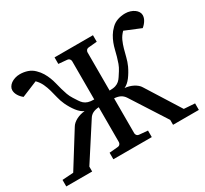

<svg xmlns="http://www.w3.org/2000/svg" viewBox="-139 -891 1170 1095"><g transform="rotate(-30 445.5 -343.5)"><path d="M711.9 0V-32.2L563 -264.2Q551.8 -281.2 535.6 -289.3Q519.5 -297.4 496.1 -298.8V-68.8Q496.1 -62 501.2 -55.4Q506.3 -48.8 517.1 -47.9L571.8 -43V0H318.8V-43L374 -47.9Q384.8 -48.8 389.9 -55.4Q395 -62 395 -68.8V-298.8Q371.6 -297.4 355.5 -289.3Q339.4 -281.2 329.1 -264.2L179.2 -32.2V0H8.8V-43L82 -47.9L221.2 -271Q227.1 -281.2 237.1 -289.8Q247.1 -298.3 259.5 -304.7Q272 -311 285.9 -314.9Q299.8 -318.8 314 -319.8Q290.5 -330.6 270.5 -356.7Q250.5 -382.8 234.9 -416Q223.6 -440.9 217.5 -466.6Q211.4 -492.2 204.6 -516.8Q197.8 -541.5 187.3 -564.2Q176.8 -586.9 157.2 -606.9L53.2 -564Q35.6 -578.1 25.9 -595Q16.1 -611.8 16.1 -628.9Q16.1 -640.1 22.5 -650.6Q28.8 -661.1 39.8 -669.2Q50.8 -677.2 66.2 -682.1Q81.5 -687 99.1 -687Q124.5 -687 148.7 -679Q172.9 -670.9 190.9 -652.8Q209 -635.3 220.5 -616Q231.9 -596.7 239.5 -576.9Q247.1 -557.1 252 -536.9Q256.8 -516.6 262.5 -496.3Q268.1 -476.1 275.1 -456.5Q282.2 -437 293.9 -418.9Q304.2 -403.3 312 -390.9Q319.8 -378.4 330.1 -369.1Q340.3 -359.9 355.5 -355Q370.6 -350.1 395 -350.1V-602.1Q395 -608.9 389.9 -615.5Q384.8 -622.1 374 -623L318.8 -627.9V-670.9H571.8V-627.9L517.1 -623Q506.3 -622.1 501.2 -615.5Q496.1 -608.9 496.1 -602.1V-350.1Q521 -350.1 535.9 -355Q550.8 -359.9 561 -369.1Q571.3 -378.4 579.1 -390.9Q586.9 -403.3 597.2 -418.9Q608.9 -437 616 -456.5Q623 -476.1 628.7 -496.3Q634.3 -516.6 639.2 -536.9Q644 -557.1 651.6 -576.9Q659.2 -596.7 670.7 -616Q682.1 -635.3 700.2 -652.8Q718.3 -670.9 742.2 -679Q766.1 -687 792 -687Q809.6 -687 824.7 -682.1Q839.8 -677.2 851.1 -669.2Q862.3 -661.1 868.7 -650.6Q875 -640.1 875 -628.9Q875 -611.8 865 -595Q855 -578.1 837.9 -564L733.9 -606.9Q713.9 -586.9 703.6 -564.2Q693.4 -541.5 686.5 -516.8Q679.7 -492.2 673.3 -466.6Q667 -440.9 655.8 -416Q640.1 -382.8 620.4 -356.7Q600.6 -330.6 577.1 -319.8Q590.8 -318.8 604.7 -314.9Q618.7 -311 631.1 -304.7Q643.6 -298.3 653.8 -289.8Q664.1 -281.2 669.9 -271L810.1 -47.9L881.8 -43V0Z"/></g></svg>

Font: Charis SIL Cyr
Style: Regular
Weight: 400
Foundry: SIL International
Version: Version 5.000